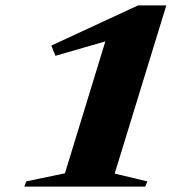

<svg xmlns="http://www.w3.org/2000/svg" viewBox="-20 -695 696 714"><path d="M221.5 -50.5 393 -610.5 415 -553.5 186 -487.5 171 -525.5 493.5 -675H598.5L406.5 -49.5L528 -20.5L520 -1H70.5L77.5 -20.5Z"/></svg>

Font: Newsreader 24pt ExtraBold
Style: Italic
Weight: 800
Italic angle: -17°
Designer: Hugues Gentile
Foundry: Production Type
Version: Version 1.003